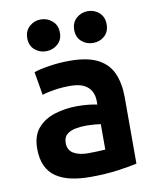

<svg xmlns="http://www.w3.org/2000/svg" viewBox="-85 -820 731 898"><g transform="rotate(-10 280.0 -371.0)"><path d="M271 12Q221 12 180 3Q139 -6 109.5 -26Q80 -46 64.5 -79.5Q49 -113 49 -161Q49 -223 80 -258.5Q111 -294 161 -309.5Q211 -325 267 -325Q295 -325 319 -322.5Q343 -320 362 -316V-333Q362 -359 351 -379.5Q340 -400 316 -412Q292 -424 252 -424Q213 -424 177 -418.5Q141 -413 118 -405L99 -516Q124 -525 171.5 -532.5Q219 -540 269 -540Q355 -540 404 -514Q453 -488 473.5 -440Q494 -392 494 -326V-12Q464 -5 404.5 3.5Q345 12 271 12ZM281 -99Q303 -99 324.5 -100Q346 -101 362 -102V-223Q349 -225 330 -226.5Q311 -228 295 -228Q266 -228 241 -223Q216 -218 200.5 -204.5Q185 -191 185 -165Q185 -130 211.5 -114.5Q238 -99 281 -99ZM393 -603Q362 -603 339 -623Q316 -643 316 -678Q316 -713 339 -733.5Q362 -754 393 -754Q425 -754 447.5 -733.5Q470 -713 470 -678Q470 -643 447.5 -623Q425 -603 393 -603ZM170 -603Q139 -603 116 -623Q93 -643 93 -678Q93 -713 116 -733.5Q139 -754 170 -754Q201 -754 224.5 -733.5Q248 -713 248 -678Q248 -643 224.5 -623Q201 -603 170 -603Z"/></g></svg>

Font: Ubuntu Sans Mono
Style: Regular
Weight: 400
Monospace: yes
Designer: Dalton Maag Ltd
Foundry: Dalton Maag Ltd
Version: Version 1.006